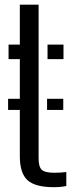

<svg xmlns="http://www.w3.org/2000/svg" viewBox="-20 -790 318 818"><path d="M180.5 -321.5V-369H249.5V-321.5ZM14.5 -321.5V-369H79V-321.5ZM16.5 -538V-600H64.5V-770H144.5V-115.5Q144.5 -79.5 157.8 -66.8Q171 -54 211.5 -54Q226.5 -54 237.2 -54.8Q248 -55.5 262.5 -57V2.5Q250.5 5 237.5 6.2Q224.5 7.5 210 7.5Q129.5 7.5 97 -22.5Q64.5 -52.5 64.5 -124.5V-538ZM182.5 -538V-600H250.5V-538Z"/></svg>

Font: Big Shoulders Stencil Text Thin
Style: Regular
Weight: 400
Version: Version 2.001